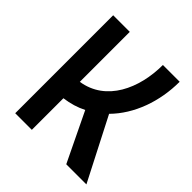

<svg xmlns="http://www.w3.org/2000/svg" viewBox="-187 -827 961 961"><g transform="rotate(45 293.0 -346.5)"><path d="M68.4 0H186V-223.6C229.5 -229 269 -241.2 304.7 -259.3L429.7 0H572.3L402.8 -330.1C491.2 -419.4 539.1 -553.2 539.1 -693.4H420.4C420.4 -526.4 347.2 -364.3 186 -339.8V-693.4H68.4Z"/></g></svg>

Font: Cascadia Code NF SemiBold
Style: Regular
Weight: 600
Monospace: yes
Designer: Aaron Bell
Foundry: Saja Typeworks
Version: Version 2404.023